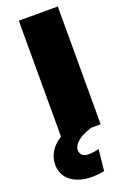

<svg xmlns="http://www.w3.org/2000/svg" viewBox="-233 -754 703 1069"><g transform="rotate(-20 118.5 -219.5)"><path d="M30 -698V-11C-21 21 -54 65 -54 127C-54 212 21 259 114 259C141 259 168 256 190 251L203 126C182 131 161 134 142 134C112 134 92 121 92 91C92 69 111 29 205 0H261V-698Z"/></g></svg>

Font: Fira Sans Ultra
Style: Regular
Weight: 950
Designer: Carrois Corporate & Edenspiekermann AG
Foundry: Carrois Corporate GbR & Edenspiekermann AG
Version: Version 4.203;PS 004.203;hotconv 1.0.88;makeotf.lib2.5.64775